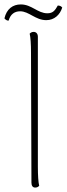

<svg xmlns="http://www.w3.org/2000/svg" viewBox="-33 -839 301 867"><path d="M248 -805C243 -811 237 -814 228 -814C216 -793 207 -779 181 -779C137 -779 110 -819 61 -819C25 -819 -3 -799 -13 -756C-8 -750 -1 -745 6 -746C14 -775 33 -788 58 -788C98 -788 127 -748 176 -748C212 -748 238 -772 248 -805ZM126 8C135 8 140 4 144 0C140 -16 138 -47 138 -87V-673C138 -687 130 -695 119 -695C110 -695 105 -691 101 -687C105 -671 107 -640 107 -600L109 -14C109 0 115 8 126 8Z"/></svg>

Font: Arima Koshi Thin
Style: Regular
Weight: 250
Designer: Joana Correia and Natanael Gama
Foundry: NDISCOVER
Version: Version 1.019;PS 001.019;hotconv 1.0.88;makeotf.lib2.5.64775